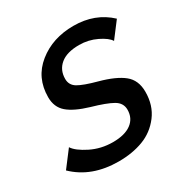

<svg xmlns="http://www.w3.org/2000/svg" viewBox="-183 -848 951 989"><g transform="rotate(-30 292.0 -354.0)"><path d="M-17 -89 56 -185Q76 -154 136 -124Q196 -94 266 -94Q337 -94 375.5 -122.5Q414 -151 414 -202Q414 -242 376.5 -263.5Q339 -285 255 -309Q171 -334 131.5 -368Q92 -402 92 -461Q92 -577 178 -646Q264 -715 388 -715Q516 -715 601 -635L531 -543Q516 -568 467.5 -591.5Q419 -615 364 -615Q291 -615 253 -583.5Q215 -552 215 -499Q215 -462 247 -443Q279 -424 357 -403Q449 -378 494.5 -341.5Q540 -305 540 -236Q540 -155 497 -98.5Q454 -42 389 -17.5Q324 7 243 7Q82 7 -17 -89Z"/></g></svg>

Font: Raleway-v4020 SemiBold
Style: Italic
Weight: 600
Italic angle: -12°
Designer: Matt McInerney, Pablo Impallari, Rodrigo Fuenzalida
Foundry: Matt McInerney, Pablo Impallari, Rodrigo Fuenzalida
Version: Version 4.020;PS 004.020;hotconv 1.0.88;makeotf.lib2.5.64775